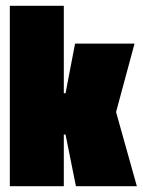

<svg xmlns="http://www.w3.org/2000/svg" viewBox="-20 -645 494 665"><path d="M201 0V-179H207L243 0H454L382 -257L446 -494H240L207 -322H201V-625H14V0Z"/></svg>

Font: Blinker Headline
Style: Regular
Weight: 900
Width: 4
Designer: Juergen Huber
Foundry: supertype
Version: Version 1.015;PS 1.15;hotconv 1.0.88;makeotf.lib2.5.647800